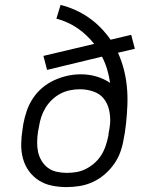

<svg xmlns="http://www.w3.org/2000/svg" viewBox="-20 -755 640 783"><path d="M251 8Q221 8 191.5 2Q162 -4 138 -19.5Q114 -35 97.5 -58Q81 -81 73.5 -109Q66 -137 66.5 -167.5Q67 -198 72 -228L75 -249Q80 -276 89 -302.5Q98 -329 114 -353.5Q130 -378 152.5 -397Q175 -416 201.5 -428Q228 -440 255 -446Q282 -452 310 -452Q343 -452 373.5 -443Q404 -434 429 -417Q425 -445 417 -472Q409 -499 396 -524L172 -470L157 -527L364 -576Q349 -595 332 -611Q315 -627 296 -640Q277 -653 255 -663Q233 -673 210 -679L227 -735Q259 -727 288.5 -713.5Q318 -700 343.5 -682Q369 -664 391 -641.5Q413 -619 431 -593L515 -613L530 -556L461 -540Q476 -507 485 -472Q494 -437 497.5 -400.5Q501 -364 499.5 -326.5Q498 -289 494 -251Q493 -242 491.5 -232.5Q490 -223 489 -213L485 -192Q481 -165 472 -138.5Q463 -112 446.5 -88Q430 -64 407.5 -44.5Q385 -25 359 -13Q333 -1 305.5 3.5Q278 8 251 8ZM252 -50Q273 -50 293 -53.5Q313 -57 332 -67Q351 -77 367 -91.5Q383 -106 394 -124Q405 -142 411.5 -162Q418 -182 422 -202L423 -212Q425 -222 426.5 -231.5Q428 -241 429 -251Q431 -279 425 -306Q419 -333 403 -353Q387 -373 360.5 -382Q334 -391 306 -391Q286 -391 266 -387Q246 -383 227.5 -373.5Q209 -364 193 -349Q177 -334 166 -316Q155 -298 148.5 -278.5Q142 -259 139 -239L135 -218Q132 -198 131.5 -177Q131 -156 135 -136.5Q139 -117 149.5 -99.5Q160 -82 175.5 -70.5Q191 -59 211 -54.5Q231 -50 252 -50Z"/></svg>

Font: Iosevka Etoile Light Oblique
Style: Regular
Weight: 300
Italic angle: -9°
Designer: Belleve Invis
Foundry: Belleve Invis
Version: Version 15.5.2; ttfautohint (v1.8.4)